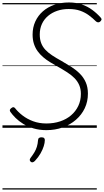

<svg xmlns="http://www.w3.org/2000/svg" viewBox="-20 -1035 842 1555"><path d="M356 19Q299 19 252 5Q205 -9 168.5 -31.5Q132 -54 106 -80Q80 -106 64 -129Q58 -138 60 -145Q62 -152 71 -159Q82 -168 89 -167Q96 -166 102 -159Q126 -128 163 -99.5Q200 -71 248.5 -53Q297 -35 356 -35Q416 -35 467 -52Q518 -69 555.5 -101Q593 -133 614 -177Q635 -221 635 -275Q635 -315 621.5 -346Q608 -377 583.5 -402Q559 -427 524 -449.5Q489 -472 445 -497Q414 -514 384 -532.5Q354 -551 329 -572.5Q304 -594 285 -620Q266 -646 255 -679.5Q244 -713 244 -755Q244 -813 266 -861Q288 -909 327.5 -943.5Q367 -978 420.5 -996.5Q474 -1015 538 -1015Q596 -1015 642.5 -999Q689 -983 727 -955Q765 -927 796 -892Q804 -883 802 -875.5Q800 -868 791 -860Q784 -854 775.5 -854Q767 -854 758 -861Q731 -888 700 -911Q669 -934 629.5 -948Q590 -962 536 -962Q486 -962 443.5 -947.5Q401 -933 369 -906Q337 -879 319.5 -841Q302 -803 302 -756Q302 -716 313.5 -686Q325 -656 347.5 -632Q370 -608 402.5 -586.5Q435 -565 477 -542Q519 -518 557.5 -493.5Q596 -469 626.5 -438.5Q657 -408 674.5 -368.5Q692 -329 692 -277Q692 -212 666.5 -158.5Q641 -105 595 -65Q549 -25 488 -3Q427 19 356 19ZM230 276Q222 269 221 262Q220 255 226 246Q245 221 258 199.5Q271 178 278.5 154Q286 130 288 100Q289 87 296.5 82Q304 77 316 77Q331 77 337.5 83.5Q344 90 343 101Q343 121 334.5 148.5Q326 176 308.5 207Q291 238 263 268Q255 276 246.5 279Q238 282 230 276ZM0 490H764V500H0ZM0 -20H764V0H0ZM0 -505H764V-500H0ZM0 -1010H764V-1000H0Z"/></svg>

Font: Playwrite AU NSW Guides
Style: Regular
Weight: 400
Designer: Veronika Burian, José Scaglione
Foundry: TypeTogether
Version: Version 1.003